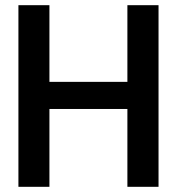

<svg xmlns="http://www.w3.org/2000/svg" viewBox="-20 -720 682 740"><path d="M51 0H170.5V-300H471V0H591V-700H471V-404.5H170.5V-700H51Z"/></svg>

Font: MCL Standard Medium
Style: Regular
Weight: 500
Designer: Květoslav Bartoš
Foundry: Florian Karsten
Version: Version 1.001;Glyphs 3.2.3 (3260)